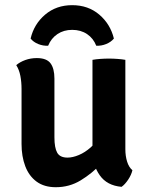

<svg xmlns="http://www.w3.org/2000/svg" viewBox="-20 -734 588 762"><path d="M477.5 -141.5Q477.5 -115 484.5 -92.5Q491.5 -70 505.5 -58.5Q501.5 -40.5 488.8 -21.2Q476 -2 462.5 7.5Q404.5 2.5 375.8 -38.5Q347 -79.5 347 -135V-496.5Q360.5 -499 377.8 -500.2Q395 -501.5 412.5 -501.5Q429 -501.5 446.2 -500.2Q463.5 -499 477.5 -496.5ZM65.5 -381Q65.5 -408.5 60.8 -433Q56 -457.5 44.5 -475.5Q59 -488 80.5 -495.8Q102 -503.5 126 -503.5Q165 -503.5 180.5 -482.8Q196 -462 196 -422V-189Q196 -147.5 207 -128Q218 -108.5 248 -108.5Q268.5 -108.5 293 -118.8Q317.5 -129 340.5 -149.5Q363.5 -170 379 -200V-82Q345 -45.5 300.2 -18.2Q255.5 9 201.5 9Q155.5 9 125.2 -13.2Q95 -35.5 80.2 -74.5Q65.5 -113.5 65.5 -162.5ZM432 -581Q420.5 -567 401.2 -559.2Q382 -551.5 362 -552.5Q350.5 -582 325.5 -598.8Q300.5 -615.5 266.5 -615.5Q233 -615.5 208 -598.8Q183 -582 171 -552.5Q151 -551.5 131.8 -559.2Q112.5 -567 101.5 -581Q115 -638.5 159.2 -676Q203.5 -713.5 266.5 -713.5Q330 -713.5 374 -676Q418 -638.5 432 -581Z"/></svg>

Font: Signika SemiBold
Style: Regular
Weight: 600
Designer: Anna Giedry
Foundry: Anna Giedry
Version: Version 2.001